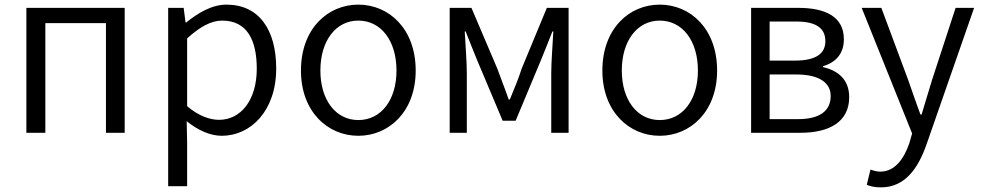

<svg xmlns="http://www.w3.org/2000/svg" viewBox="-20 -574 4244 830"><path d="M94 0H176V-474H438V0H519V-540H94Z M707 231H789V45L787 -50C837 -10 889 13 939 13C1063 13 1174 -94 1174 -278C1174 -445 1100 -554 959 -554C895 -554 835 -517 785 -477H782L774 -540H707ZM927 -56C890 -56 840 -71 789 -115V-408C844 -458 893 -485 940 -485C1048 -485 1090 -401 1090 -277C1090 -141 1021 -56 927 -56Z M1529 13C1661 13 1777 -91 1777 -269C1777 -450 1661 -554 1529 -554C1397 -554 1281 -450 1281 -269C1281 -91 1397 13 1529 13ZM1529 -55C1432 -55 1365 -141 1365 -269C1365 -398 1432 -485 1529 -485C1627 -485 1694 -398 1694 -269C1694 -141 1627 -55 1529 -55Z M1924 0H1998V-258C1998 -305 1992 -382 1989 -438H1993C2009 -396 2027 -353 2043 -313L2153 -52H2209L2318 -313C2334 -353 2352 -396 2368 -438H2372C2369 -382 2363 -305 2363 -258V0H2438V-540H2344L2235 -277C2221 -232 2202 -188 2184 -144H2179C2164 -188 2146 -232 2130 -277L2018 -540H1924Z M2832 13C2964 13 3080 -91 3080 -269C3080 -450 2964 -554 2832 -554C2700 -554 2584 -450 2584 -269C2584 -91 2700 13 2832 13ZM2832 -55C2735 -55 2668 -141 2668 -269C2668 -398 2735 -485 2832 -485C2930 -485 2997 -398 2997 -269C2997 -141 2930 -55 2832 -55Z M3227 0H3440C3565 0 3651 -47 3651 -154C3651 -233 3599 -270 3538 -284V-288C3593 -304 3628 -342 3628 -404C3628 -501 3550 -540 3431 -540H3227ZM3307 -312V-481H3422C3511 -481 3548 -450 3548 -396C3548 -344 3510 -312 3416 -312ZM3307 -59V-252H3423C3520 -252 3571 -217 3571 -159C3571 -95 3524 -59 3430 -59Z M3788 236C3893 236 3949 153 3985 51L4191 -540H4111L4010 -231C3995 -183 3979 -128 3964 -79H3959C3940 -129 3922 -184 3905 -231L3790 -540H3705L3923 3L3911 45C3887 115 3847 168 3785 168C3770 168 3754 163 3743 159L3727 225C3743 232 3764 236 3788 236Z"/></svg>

Font: Noto Sans CJK HK DemiLight
Style: Regular
Weight: 350
Designer: Ryoko NISHIZUKA 西塚涼子 (kana, bopomofo & ideographs); Paul D. Hunt (Latin, Greek & Cyrillic); Sandoll Communications 산돌커뮤니
Foundry: Adobe
Version: Version 2.004;hotconv 1.0.118;makeotfexe 2.5.65603